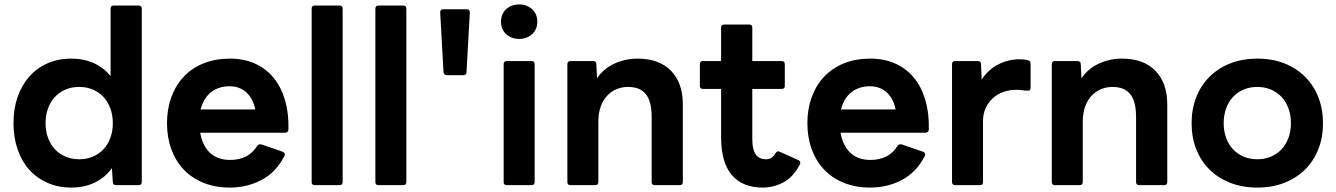

<svg xmlns="http://www.w3.org/2000/svg" viewBox="-20 -800 6042 868"><path d="M303 48Q243 48 194.5 26.5Q146 5 112 -33Q78 -71 59.5 -125Q41 -179 41 -243Q41 -308 59.5 -361.5Q78 -415 112 -453.5Q146 -492 194.5 -513.5Q243 -535 303 -535Q359 -535 404 -514.5Q449 -494 480 -456V-761Q480 -775 494 -775H606Q621 -775 621 -761V23Q621 37 606 37H505Q490 37 490 23L486 -40Q456 2 409 25Q362 48 303 48ZM338 -80Q372 -80 400 -92Q428 -104 448 -125.5Q468 -147 479 -177Q490 -207 490 -243Q490 -279 479 -309.5Q468 -340 448 -361.5Q428 -383 400 -395Q372 -407 338 -407Q304 -407 276 -395Q248 -383 228 -361.5Q208 -340 197 -309.5Q186 -279 186 -243Q186 -207 197 -177Q208 -147 228 -125.5Q248 -104 276 -92Q304 -80 338 -80Z M1019 48Q953 48 900 26.5Q847 5 810.5 -33.5Q774 -72 754.5 -125.5Q735 -179 735 -243Q735 -307 754.5 -360.5Q774 -414 810.5 -453Q847 -492 900 -513.5Q953 -535 1019 -535Q1084 -535 1134 -512Q1184 -489 1218 -447Q1252 -405 1269 -345.5Q1286 -286 1284 -214Q1282 -200 1269 -200H885Q895 -142 929 -109.5Q963 -77 1020 -77Q1104 -77 1143 -141Q1150 -150 1162 -147L1258 -114Q1272 -108 1266 -95Q1228 -21 1162.5 13.5Q1097 48 1019 48ZM1134 -305Q1124 -355 1093.5 -382.5Q1063 -410 1018 -410Q968 -410 934 -383Q900 -356 887 -305Z M1403 37Q1389 37 1389 23V-761Q1389 -775 1403 -775H1515Q1529 -775 1529 -761V23Q1529 37 1515 37Z M1691 37Q1677 37 1677 23V-761Q1677 -775 1691 -775H1803Q1817 -775 1817 -761V23Q1817 37 1803 37Z M2000 -460Q1994 -460 1989.5 -464Q1985 -468 1985 -474L1970 -744Q1970 -758 1983 -758H2091Q2104 -758 2104 -744L2089 -474Q2089 -460 2074 -460Z M2271 37Q2257 37 2257 23V-510Q2257 -524 2271 -524H2383Q2397 -524 2397 -510V23Q2397 37 2383 37ZM2327 -624Q2292 -624 2268.5 -645.5Q2245 -667 2245 -702Q2245 -737 2268.5 -758.5Q2292 -780 2327 -780Q2362 -780 2385.5 -758.5Q2409 -737 2409 -702Q2409 -667 2385.5 -645.5Q2362 -624 2327 -624Z M2559 37Q2545 37 2545 23V-510Q2545 -524 2559 -524H2661Q2667 -524 2671.5 -521Q2676 -518 2676 -510L2679 -446Q2710 -491 2759 -513Q2808 -535 2862 -535Q2960 -535 3013.5 -480Q3067 -425 3067 -328V23Q3067 37 3053 37H2940Q2926 37 2926 23V-271Q2926 -341 2900 -374Q2874 -407 2819 -407Q2793 -407 2769 -397.5Q2745 -388 2726 -368.5Q2707 -349 2696 -319Q2685 -289 2685 -249V23Q2685 37 2671 37Z M3428 48Q3337 48 3288.5 -8.5Q3240 -65 3240 -180V-398H3158Q3144 -398 3144 -412V-510Q3144 -524 3158 -524H3240V-675Q3240 -689 3254 -689H3367Q3381 -689 3381 -675V-524H3514Q3528 -524 3528 -510V-412Q3528 -398 3514 -398H3381V-171Q3381 -125 3396 -102.5Q3411 -80 3444 -80Q3470 -80 3486 -107Q3493 -120 3505 -114L3590 -76Q3598 -71 3598 -64Q3598 -58 3594 -53Q3564 3 3520 25.5Q3476 48 3428 48Z M3914 48Q3848 48 3795 26.5Q3742 5 3705.5 -33.5Q3669 -72 3649.5 -125.5Q3630 -179 3630 -243Q3630 -307 3649.5 -360.5Q3669 -414 3705.5 -453Q3742 -492 3795 -513.5Q3848 -535 3914 -535Q3979 -535 4029 -512Q4079 -489 4113 -447Q4147 -405 4164 -345.5Q4181 -286 4179 -214Q4177 -200 4164 -200H3780Q3790 -142 3824 -109.5Q3858 -77 3915 -77Q3999 -77 4038 -141Q4045 -150 4057 -147L4153 -114Q4167 -108 4161 -95Q4123 -21 4057.5 13.5Q3992 48 3914 48ZM4029 -305Q4019 -355 3988.5 -382.5Q3958 -410 3913 -410Q3863 -410 3829 -383Q3795 -356 3782 -305Z M4298 37Q4284 37 4284 23V-510Q4284 -524 4298 -524H4400Q4406 -524 4410.5 -521Q4415 -518 4415 -510L4418 -440Q4447 -485 4492.5 -508.5Q4538 -532 4589 -532Q4601 -532 4610 -531Q4619 -530 4627 -528Q4639 -525 4639 -513V-402Q4639 -390 4627 -390Q4616 -390 4602.5 -392Q4589 -394 4572 -394Q4544 -394 4517 -384.5Q4490 -375 4469.5 -357Q4449 -339 4436.5 -312.5Q4424 -286 4424 -253V23Q4424 37 4410 37Z M4749 37Q4735 37 4735 23V-510Q4735 -524 4749 -524H4851Q4857 -524 4861.5 -521Q4866 -518 4866 -510L4869 -446Q4900 -491 4949 -513Q4998 -535 5052 -535Q5150 -535 5203.5 -480Q5257 -425 5257 -328V23Q5257 37 5243 37H5130Q5116 37 5116 23V-271Q5116 -341 5090 -374Q5064 -407 5009 -407Q4983 -407 4959 -397.5Q4935 -388 4916 -368.5Q4897 -349 4886 -319Q4875 -289 4875 -249V23Q4875 37 4861 37Z M5664 48Q5597 48 5542 26.5Q5487 5 5448 -33.5Q5409 -72 5388 -125.5Q5367 -179 5367 -243Q5367 -307 5388 -360.5Q5409 -414 5448 -453Q5487 -492 5542 -513.5Q5597 -535 5664 -535Q5732 -535 5786.5 -513.5Q5841 -492 5880 -453Q5919 -414 5940 -360.5Q5961 -307 5961 -243Q5961 -179 5940 -125.5Q5919 -72 5880 -33.5Q5841 5 5786.5 26.5Q5732 48 5664 48ZM5664 -80Q5698 -80 5726 -92Q5754 -104 5774 -125.5Q5794 -147 5805 -177Q5816 -207 5816 -243Q5816 -279 5805 -309.5Q5794 -340 5774 -361.5Q5754 -383 5726 -395Q5698 -407 5664 -407Q5630 -407 5602 -395Q5574 -383 5554 -361.5Q5534 -340 5523 -309.5Q5512 -279 5512 -243Q5512 -207 5523 -177Q5534 -147 5554 -125.5Q5574 -104 5602 -92Q5630 -80 5664 -80Z"/></svg>

Font: LINE Seed JP_TTF Bold
Style: Regular
Weight: 700
Designer: LINE & Fontrix & Fontworks
Version: Version 1.009